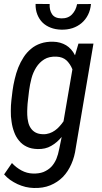

<svg xmlns="http://www.w3.org/2000/svg" viewBox="-20 -751 523 980"><path d="M444.3 -730.5 373.5 -730C369.6 -709 360.8 -691.4 347.7 -677.7C334.5 -663.6 315.9 -656.7 293 -657.2C270 -657.7 254.4 -665 245.6 -678.7C236.3 -692.4 232.4 -709.5 233.4 -730.5L161.6 -731C161.1 -710.9 164.1 -693.4 170.4 -677.2C176.8 -661.1 185.5 -647.5 196.8 -636.2C208 -625 222.2 -616.2 238.3 -609.9C254.4 -603.5 272.5 -600.1 292.5 -599.6C313 -599.1 332 -601.6 350.1 -607.4C367.7 -613.3 383.3 -622.1 396.5 -633.3C409.7 -644.5 420.9 -658.7 429.2 -675.3C437.5 -691.4 442.4 -710 444.3 -730.5ZM43.9 -287.6 38.1 -238.8C36.1 -221.7 35.2 -203.6 35.2 -185.1C34.7 -166 36.1 -147.5 39.1 -129.4C41.5 -111.3 45.9 -93.8 52.2 -77.1C58.1 -60.5 66.4 -45.9 77.1 -33.2C87.4 -20 100.6 -9.8 116.2 -2.4C131.8 5.4 150.9 9.3 172.9 9.8C198.7 10.3 221.2 5.4 241.2 -6.3C261.2 -17.6 278.8 -32.7 294.9 -52.2L282.2 9.3C278.8 27.8 273.9 44.9 267.6 60.5C260.7 76.2 252 89.8 241.2 101.1C230 112.3 216.8 120.6 201.7 127C186.5 132.8 168.9 135.3 148.9 134.8C127.4 134.3 107.9 128.9 89.8 119.1C71.8 109.4 55.2 96.7 41 81.1L1 139.2C10.3 149.4 20.5 159.2 32.2 167.5C43.9 175.8 56.6 182.6 69.8 189C83 194.8 96.2 199.7 110.4 203.1C124.5 206.5 138.2 208 152.3 208.5C184.1 209.5 211.9 205.1 236.8 194.8C261.7 184.6 282.7 170.4 300.8 152.3C318.8 133.8 333 111.8 344.2 86.4C355.5 61 362.8 33.7 366.7 4.4L457 -528.3H380.4L362.8 -468.8C351.6 -491.2 336.4 -508.3 317.4 -520C298.3 -531.2 276.4 -537.6 251 -538.1C227.5 -538.6 206.5 -535.6 188 -529.3C168.9 -522.9 152.3 -513.7 138.2 -501.5C123.5 -489.3 110.8 -475.1 100.6 -459C89.8 -442.4 80.6 -424.8 73.2 -406.2C65.9 -387.2 59.6 -367.7 55.2 -347.7C50.3 -327.1 46.4 -307.1 43.9 -287.6ZM122.6 -238.3 128.4 -288.1C130.9 -308.6 135.3 -329.6 140.6 -350.6C146 -371.6 154.3 -390.1 165 -407.2C175.8 -424.3 189.5 -438 206.1 -448.2C222.7 -458.5 243.7 -462.9 268.6 -461.9C289.6 -460.9 306.2 -454.6 319.3 -442.9C332 -430.7 342.3 -415.5 349.6 -397L304.2 -131.8C297.9 -122.6 291 -113.8 283.7 -106C276.4 -97.7 268.6 -90.8 260.3 -85C251.5 -78.6 242.2 -74.2 232.4 -70.8C222.2 -67.4 211.4 -65.4 199.2 -65.9C184.1 -66.4 171.4 -69.3 161.6 -74.7C151.4 -80.1 143.6 -87.4 137.2 -96.7C130.9 -106 126.5 -116.2 124 -127.9C121.1 -139.6 119.6 -151.9 119.1 -164.6C118.7 -177.2 118.7 -189.9 119.6 -202.6C120.1 -215.3 121.1 -227.1 122.6 -238.3Z"/></svg>

Font: Roboto Condensed
Style: Italic
Weight: 400
Designer: Google
Version: Version 1.000;PS 001.000;hotconv 1.0.88;makeotf.lib2.5.64775